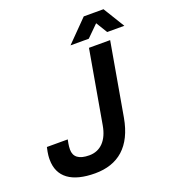

<svg xmlns="http://www.w3.org/2000/svg" viewBox="-155 -986 1004 1116"><g transform="rotate(-20 347.0 -428.0)"><path d="M361 -736H474L545 -806L588 -736H694L613 -868H491ZM242 12C385 12 479 -66 509 -235L588 -686H457L378 -235C363 -148 316 -98 246 -98C182 -98 151 -122 151 -168C151 -175 151 -191 159 -228H30C20 -185 20 -166 20 -153C20 -44 99 12 242 12Z"/></g></svg>

Font: Archivo SemiBold
Style: Italic
Weight: 600
Italic angle: -10°
Designer: Hector Gatti
Foundry: Omnibus-Type
Version: Version 2.001